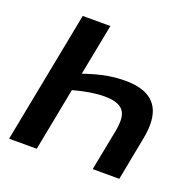

<svg xmlns="http://www.w3.org/2000/svg" viewBox="-122 -814 952 940"><g transform="rotate(20 354.0 -344.0)"><path d="M245.6 -420.9Q319.8 -445.8 367.4 -453.6Q415 -461.4 458.5 -461.4Q645.5 -461.4 645.5 -300.8Q645.5 -266.1 637.7 -226.6L594.2 0H455.6L497.1 -213.4Q502.9 -242.7 502.9 -267.6Q502.9 -314 474.6 -334.2Q446.3 -354.5 389.2 -354.5Q320.8 -354.5 227.5 -328.6L164.1 0H20L153.3 -688H297.4Z"/></g></svg>

Font: Arimo
Style: Bold Italic
Weight: 700
Italic angle: -12°
Designer: Steve Matteson
Foundry: Monotype Imaging Inc.
Version: Version 1.33